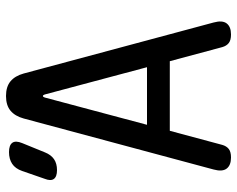

<svg xmlns="http://www.w3.org/2000/svg" viewBox="-95 -685 790 640"><g transform="rotate(-90 300.0 -365.0)"><path d="M204 -270H396L305 -611Q303 -617 300 -617Q297 -617 295 -611ZM463 -19 416 -194H184L137 -19Q133 -5 123.5 2.5Q114 10 95 10Q69 10 58 -4.5Q47 -19 55 -48L225 -681Q233 -710 251 -725Q269 -740 300 -740Q331 -740 349 -725Q367 -710 375 -681L545 -48Q553 -19 542 -4.5Q531 10 505 10Q486 10 476.5 2.5Q467 -5 463 -19ZM112 -610Q104 -590 89.5 -580Q75 -570 53 -570Q31 -570 23.5 -580.5Q16 -591 24 -611L50 -686Q58 -709 74 -719.5Q90 -730 113 -730Q136 -730 144 -719Q152 -708 143 -686Z"/></g></svg>

Font: Maple Mono Normal
Style: Regular
Weight: 400
Monospace: yes
Designer: subframe7536
Version: Version 7.000